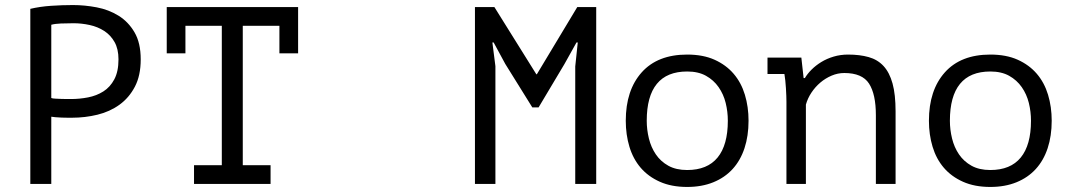

<svg xmlns="http://www.w3.org/2000/svg" viewBox="-20 -728 4240 760"><path d="M100 -693Q138 -702 182 -705Q226 -708 269 -708Q315 -708 362.5 -699Q410 -690 449 -666Q488 -642 512.5 -600Q537 -558 537 -493Q537 -429 514 -385Q491 -341 453 -313.5Q415 -286 366 -274Q317 -262 265 -262Q260 -262 248.5 -262Q237 -262 224.5 -262.5Q212 -263 200 -264Q188 -265 183 -266V0H100ZM271 -636Q245 -636 221 -635Q197 -634 183 -630V-340Q188 -338 199 -337.5Q210 -337 222 -336.5Q234 -336 245 -336Q256 -336 261 -336Q295 -336 328.5 -342.5Q362 -349 389 -366Q416 -383 432.5 -414Q449 -445 449 -493Q449 -534 433.5 -561.5Q418 -589 392.5 -605.5Q367 -622 335 -629Q303 -636 271 -636Z M640 -700H1160V-517H1086V-626H941V-74H1051V0H748V-74H858V-626H714V-517H640Z M2257 -465 2267 -560H2262L2214 -474L2112 -303H2087L1980 -475L1934 -560H1929L1941 -466V0H1860V-700H1937L2103 -434H2105L2265 -700H2340V0H2257Z M2457 -250Q2457 -371 2520 -441.5Q2583 -512 2700 -512Q2763 -512 2808.5 -491.5Q2854 -471 2884 -436Q2914 -401 2928.5 -353Q2943 -305 2943 -250Q2943 -190 2927 -141.5Q2911 -93 2880 -59Q2849 -25 2803.5 -6.5Q2758 12 2700 12Q2638 12 2592 -8.5Q2546 -29 2516 -64Q2486 -99 2471.5 -147Q2457 -195 2457 -250ZM2540 -250Q2540 -215 2548.5 -180Q2557 -145 2576 -117Q2595 -89 2625.5 -72Q2656 -55 2700 -55Q2780 -55 2820.5 -104.5Q2861 -154 2861 -250Q2861 -286 2852.5 -320.5Q2844 -355 2824.5 -383Q2805 -411 2774.5 -428Q2744 -445 2700 -445Q2620 -445 2580 -396Q2540 -347 2540 -250Z M3093 -325Q3093 -334 3092.5 -348.5Q3092 -363 3091 -378.5Q3090 -394 3088.5 -409Q3087 -424 3085 -435H3018V-500H3152L3161 -419H3166Q3176 -436 3192.5 -452.5Q3209 -469 3231 -482.5Q3253 -496 3280 -504Q3307 -512 3337 -512Q3383 -512 3418.5 -502Q3454 -492 3477.5 -466.5Q3501 -441 3513 -397.5Q3525 -354 3525 -287V0H3447V-272Q3447 -355 3420 -397Q3393 -439 3322 -439Q3296 -439 3271.5 -428.5Q3247 -418 3227 -401Q3207 -384 3192 -361.5Q3177 -339 3170 -314V0H3093Z M3657 -250Q3657 -371 3720 -441.5Q3783 -512 3900 -512Q3963 -512 4008.5 -491.5Q4054 -471 4084 -436Q4114 -401 4128.5 -353Q4143 -305 4143 -250Q4143 -190 4127 -141.5Q4111 -93 4080 -59Q4049 -25 4003.5 -6.5Q3958 12 3900 12Q3838 12 3792 -8.5Q3746 -29 3716 -64Q3686 -99 3671.5 -147Q3657 -195 3657 -250ZM3740 -250Q3740 -215 3748.5 -180Q3757 -145 3776 -117Q3795 -89 3825.5 -72Q3856 -55 3900 -55Q3980 -55 4020.5 -104.5Q4061 -154 4061 -250Q4061 -286 4052.5 -320.5Q4044 -355 4024.5 -383Q4005 -411 3974.5 -428Q3944 -445 3900 -445Q3820 -445 3780 -396Q3740 -347 3740 -250Z"/></svg>

Font: PT Mono
Style: Regular
Weight: 400
Monospace: yes
Designer: A.Korolkova, I.Chaeva
Foundry: ParaType Ltd
Version: Version 1.001W OFL